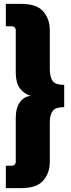

<svg xmlns="http://www.w3.org/2000/svg" viewBox="-20 -811 366 987"><path d="M61 -443V-654Q61 -665 55 -670.5Q49 -676 36 -676H10V-791H89Q169 -791 202.5 -752Q236 -713 236 -657V-457Q236 -414 251 -394.5Q266 -375 303 -375H310V-260H303Q266 -260 251 -240.5Q236 -221 236 -180V22Q236 78 202.5 117Q169 156 89 156H10V41H36Q49 41 55 35.5Q61 30 61 19V-204Q61 -257 83 -286.5Q105 -316 139 -318Q108 -326 84.5 -354Q61 -382 61 -443Z"/></svg>

Font: Teko Variable Light
Style: Regular
Weight: 300
Designer: Manushi Parikh, Jonny Pinhorn
Foundry: Indian Type Foundry
Version: Version 3.000